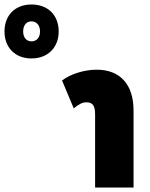

<svg xmlns="http://www.w3.org/2000/svg" viewBox="-279 -834 665 854"><path d="M-139 -574C-66 -574 -18 -623 -18 -694C-18 -767 -66 -814 -139 -814C-212 -814 -259 -766 -259 -694C-259 -623 -212 -574 -139 -574ZM-139 -650C-162 -650 -176 -668 -176 -694C-176 -721 -162 -739 -139 -739C-116 -739 -101 -721 -101 -694C-101 -667 -116 -650 -139 -650ZM144 0H315V-342C315 -459 255 -524 151 -524C96 -524 35 -505 -3 -476L49 -352C73 -372 89 -379 105 -379C133 -379 144 -364 144 -326Z"/></svg>

Font: Noto Sans Thai Looped UI Narrow Black
Style: Regular
Weight: 900
Width: 4
Designer: Cadson Demak Team
Foundry: Cadson Demak Co., Ltd.
Version: Version 1.000